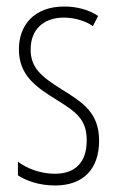

<svg xmlns="http://www.w3.org/2000/svg" viewBox="-20 -652 357 589"><path d="M284 -220C284 -306 235 -337 169 -378C105 -418 74 -445 74 -500C74 -563 115 -598 176 -598C208 -598 242 -588 265 -572L281 -603C253 -622 216 -632 177 -632C84 -632 38 -574 38 -501C38 -422 88 -386 155 -345C214 -308 246 -286 246 -221C246 -156 213 -119 148 -119C106 -119 64 -134 35 -156V-114C60 -98 99 -83 149 -83C238 -83 284 -136 284 -220Z"/></svg>

Font: Noto Sans Kannada UI ExtraCondensed ExtraLight
Style: Regular
Weight: 200
Width: 2
Designer: Jelle Bosma - Monotype Design Team
Foundry: Monotype Imaging Inc.
Version: Version 2.005